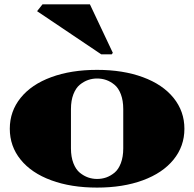

<svg xmlns="http://www.w3.org/2000/svg" viewBox="-20 -850 890 880"><path d="M443.8 -601.1 149.9 -798.8 174.8 -830.1H392.1L497.1 -607.9L492.2 -601.1ZM634.8 -23.7Q543.9 9.8 424.8 9.8Q305.7 9.8 214.8 -23.7Q124 -57.1 74.5 -118.4Q24.9 -179.7 24.9 -259.8Q24.9 -339.8 74.5 -401.4Q124 -462.9 214.8 -496.3Q305.7 -529.8 424.8 -529.8Q543.9 -529.8 634.8 -496.3Q725.6 -462.9 775.4 -401.4Q825.2 -339.8 825.2 -259.8Q825.2 -179.7 775.4 -118.4Q725.6 -57.1 634.8 -23.7ZM424.8 -490.2Q403.8 -490.2 384 -483.4Q364.3 -476.6 345.9 -461.7Q327.6 -446.8 316.4 -418Q305.2 -389.2 305.2 -350.1V-169.9Q305.2 -130.9 316.4 -102.1Q327.6 -73.2 345.9 -58.3Q364.3 -43.5 384 -36.6Q403.8 -29.8 424.8 -29.8Q446.8 -29.8 466.6 -36.6Q486.3 -43.5 504.6 -58.3Q522.9 -73.2 533.9 -102.1Q544.9 -130.9 544.9 -169.9V-350.1Q544.9 -389.2 533.9 -418Q522.9 -446.8 504.6 -461.7Q486.3 -476.6 466.6 -483.4Q446.8 -490.2 424.8 -490.2Z"/></svg>

Font: Yokawerad
Style: Regular
Weight: 500
Designer: gluk
Foundry: gluk
Version: Version 0.79